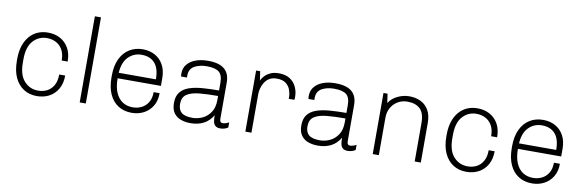

<svg xmlns="http://www.w3.org/2000/svg" viewBox="-51 -1145 4797 1581"><g transform="rotate(10 2347.5 -355.0)"><path d="M282 10Q220 10 172.5 -20.5Q125 -51 98.5 -108.5Q72 -166 72 -248V-263Q72 -325 87.5 -372.5Q103 -420 131.5 -453.5Q160 -487 199 -504Q238 -521 285 -521H287Q343 -521 387.5 -497Q432 -473 458.5 -427Q485 -381 485 -314H435Q435 -369 414.5 -404.5Q394 -440 360 -457.5Q326 -475 285 -475Q216 -475 169.5 -424Q123 -373 123 -269V-242Q123 -138 170 -87Q217 -36 286 -36Q327 -36 360.5 -53Q394 -70 414.5 -106Q435 -142 435 -197H485Q485 -131 458 -84.5Q431 -38 386 -14Q341 10 285 10Z M641 0V-720H692V0Z M1074 10Q1012 10 964 -20Q916 -50 889.5 -108Q863 -166 863 -248V-263Q863 -346 890.5 -403.5Q918 -461 966.5 -491Q1015 -521 1077 -521H1081Q1135 -521 1179.5 -497Q1224 -473 1250 -426.5Q1276 -380 1276 -314V-250H914Q914 -180 934 -132.5Q954 -85 990.5 -60.5Q1027 -36 1077 -36Q1117 -36 1150.5 -52.5Q1184 -69 1205 -103Q1226 -137 1226 -189H1276Q1276 -126 1249 -81.5Q1222 -37 1177 -13.5Q1132 10 1079 10ZM915 -296H1226Q1226 -387 1186.5 -431Q1147 -475 1076 -475Q1012 -475 966.5 -430.5Q921 -386 915 -296Z M1567 10Q1526 10 1489 -2.5Q1452 -15 1429 -46Q1406 -77 1406 -131Q1406 -187 1431.5 -220Q1457 -253 1504 -269.5Q1551 -286 1614.5 -291Q1678 -296 1754 -296V-360Q1754 -425 1723 -450Q1692 -475 1621 -475Q1560 -475 1517.5 -451Q1475 -427 1475 -371V-355H1426Q1425 -361 1424.5 -367.5Q1424 -374 1424 -381Q1424 -426 1450.5 -457.5Q1477 -489 1521.5 -505Q1566 -521 1621 -521H1625Q1715 -521 1760 -484Q1805 -447 1805 -370V-69Q1805 -51 1811.5 -43.5Q1818 -36 1829 -36Q1840 -36 1855.5 -40.5Q1871 -45 1882 -52V-9Q1869 0 1852.5 5Q1836 10 1818 10Q1789 10 1775 -3.5Q1761 -17 1757.5 -39.5Q1754 -62 1754 -89Q1723 -37 1676 -13.5Q1629 10 1567 10ZM1577 -36Q1620 -36 1660.5 -55Q1701 -74 1727.5 -114Q1754 -154 1754 -216V-250Q1664 -250 1597.5 -243.5Q1531 -237 1494 -212.5Q1457 -188 1457 -132Q1457 -83 1485 -59.5Q1513 -36 1577 -36Z M2026 0V-511H2060L2071 -435Q2071 -435 2078 -448Q2085 -461 2101.5 -478Q2118 -495 2146 -508Q2174 -521 2216 -521Q2272 -521 2308 -497.5Q2344 -474 2362 -435.5Q2380 -397 2380 -352Q2380 -342 2379 -335Q2378 -328 2378 -328H2331V-344Q2331 -371 2320.5 -401.5Q2310 -432 2283 -453.5Q2256 -475 2206 -475Q2169 -475 2144 -459.5Q2119 -444 2104.5 -420Q2090 -396 2083.5 -370.5Q2077 -345 2077 -324V0Z M2632 10Q2591 10 2554 -2.5Q2517 -15 2494 -46Q2471 -77 2471 -131Q2471 -187 2496.5 -220Q2522 -253 2569 -269.5Q2616 -286 2679.5 -291Q2743 -296 2819 -296V-360Q2819 -425 2788 -450Q2757 -475 2686 -475Q2625 -475 2582.5 -451Q2540 -427 2540 -371V-355H2491Q2490 -361 2489.5 -367.5Q2489 -374 2489 -381Q2489 -426 2515.5 -457.5Q2542 -489 2586.5 -505Q2631 -521 2686 -521H2690Q2780 -521 2825 -484Q2870 -447 2870 -370V-69Q2870 -51 2876.5 -43.5Q2883 -36 2894 -36Q2905 -36 2920.5 -40.5Q2936 -45 2947 -52V-9Q2934 0 2917.5 5Q2901 10 2883 10Q2854 10 2840 -3.5Q2826 -17 2822.5 -39.5Q2819 -62 2819 -89Q2788 -37 2741 -13.5Q2694 10 2632 10ZM2642 -36Q2685 -36 2725.5 -55Q2766 -74 2792.5 -114Q2819 -154 2819 -216V-250Q2729 -250 2662.5 -243.5Q2596 -237 2559 -212.5Q2522 -188 2522 -132Q2522 -83 2550 -59.5Q2578 -36 2642 -36Z M3091 0V-511H3125L3136 -435Q3162 -476 3209.5 -498.5Q3257 -521 3307 -521Q3360 -521 3402 -500.5Q3444 -480 3468.5 -438Q3493 -396 3493 -329V0H3442V-321Q3442 -404 3404.5 -439.5Q3367 -475 3299 -475Q3254 -475 3218.5 -454Q3183 -433 3162.5 -396.5Q3142 -360 3142 -314V0Z M3873 10Q3811 10 3763.5 -20.5Q3716 -51 3689.5 -108.5Q3663 -166 3663 -248V-263Q3663 -325 3678.5 -372.5Q3694 -420 3722.5 -453.5Q3751 -487 3790 -504Q3829 -521 3876 -521H3878Q3934 -521 3978.5 -497Q4023 -473 4049.5 -427Q4076 -381 4076 -314H4026Q4026 -369 4005.5 -404.5Q3985 -440 3951 -457.5Q3917 -475 3876 -475Q3807 -475 3760.5 -424Q3714 -373 3714 -269V-242Q3714 -138 3761 -87Q3808 -36 3877 -36Q3918 -36 3951.5 -53Q3985 -70 4005.5 -106Q4026 -142 4026 -197H4076Q4076 -131 4049 -84.5Q4022 -38 3977 -14Q3932 10 3876 10Z M4421 10Q4359 10 4311 -20Q4263 -50 4236.5 -108Q4210 -166 4210 -248V-263Q4210 -346 4237.5 -403.5Q4265 -461 4313.5 -491Q4362 -521 4424 -521H4428Q4482 -521 4526.5 -497Q4571 -473 4597 -426.5Q4623 -380 4623 -314V-250H4261Q4261 -180 4281 -132.5Q4301 -85 4337.5 -60.5Q4374 -36 4424 -36Q4464 -36 4497.5 -52.5Q4531 -69 4552 -103Q4573 -137 4573 -189H4623Q4623 -126 4596 -81.5Q4569 -37 4524 -13.5Q4479 10 4426 10ZM4262 -296H4573Q4573 -387 4533.5 -431Q4494 -475 4423 -475Q4359 -475 4313.5 -430.5Q4268 -386 4262 -296Z"/></g></svg>

Font: Chivo Medium Thin
Style: Regular
Weight: 250
Version: Version 2.002